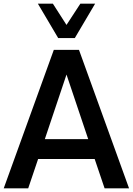

<svg xmlns="http://www.w3.org/2000/svg" viewBox="-29 -1020 719 1040"><path d="M376.2 -813.8H286.2L176.2 -1000H257.5L331.2 -885L406.2 -1000H486.2ZM537.5 0 483.8 -158.8H177.5L123.8 0H-8.8L262.5 -750H398.8L670 0ZM213.8 -266.2H448.8L331.2 -616.2Z"/></svg>

Font: Now Alt Medium
Style: Regular
Weight: 500
Designer: Alfredo Marco Pradil
Foundry: Alfredo Marco Pradil
Version: Version 1.002;PS 001.002;hotconv 1.0.88;makeotf.lib2.5.64775